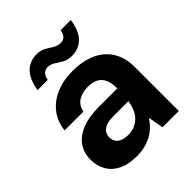

<svg xmlns="http://www.w3.org/2000/svg" viewBox="-196 -811 943 943"><g transform="rotate(-45 275.5 -339.5)"><path d="M210 12Q150 12 111 -8Q72 -28 53.5 -62Q35 -96 35 -137Q35 -183 58.5 -218Q82 -253 130 -272.5Q178 -292 251 -292H376Q376 -329 365.5 -353Q355 -377 333.5 -388.5Q312 -400 279 -400Q240 -400 212.5 -383Q185 -366 178 -329H47Q53 -384 83.5 -424Q114 -464 164.5 -486Q215 -508 279 -508Q351 -508 403 -484.5Q455 -461 483 -415.5Q511 -370 511 -305V0H398L384 -77H381Q367 -55 349 -38.5Q331 -22 310 -11Q289 0 263.5 6Q238 12 210 12ZM252 -92Q279 -92 300 -101.5Q321 -111 335.5 -127Q350 -143 358.5 -164.5Q367 -186 370 -209H266Q235 -209 215.5 -201.5Q196 -194 187 -180.5Q178 -167 178 -149Q178 -131 187 -118Q196 -105 213 -98.5Q230 -92 252 -92ZM332 -562Q303 -562 282.5 -573.5Q262 -585 245 -596.5Q228 -608 207 -608Q191 -608 179.5 -597Q168 -586 164 -563H93Q104 -630 135.5 -660.5Q167 -691 213 -691Q242 -691 262 -679.5Q282 -668 299.5 -657Q317 -646 338 -646Q355 -646 366.5 -657Q378 -668 381 -691H452Q442 -624 410.5 -593Q379 -562 332 -562Z"/></g></svg>

Font: DM Sans 9pt 36pt
Style: Bold
Weight: 700
Version: Version 4.004;gftools[0.9.30]